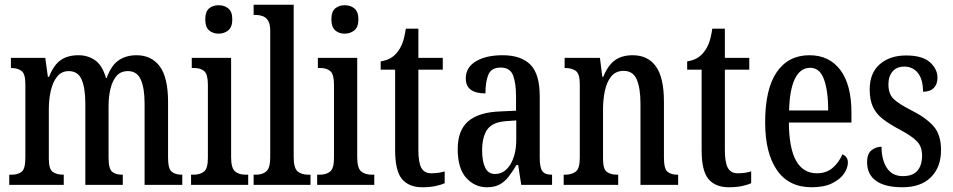

<svg xmlns="http://www.w3.org/2000/svg" viewBox="-20 -780 4019 810"><path d="M19 0V-43H29Q56 -43 71.5 -55.5Q87 -68 87 -115V-425Q87 -469 70.5 -481Q54 -493 28 -493H26V-536H171L182 -456H187Q206 -505 235.5 -526Q265 -547 311 -547Q351 -547 381.5 -525.5Q412 -504 427 -451H430Q449 -504 480.5 -525.5Q512 -547 556 -547Q619 -547 654 -500Q689 -453 689 -350V-115Q689 -68 704.5 -55.5Q720 -43 747 -43H749V0H590V-343Q590 -408 574 -444Q558 -480 520 -480Q489 -480 471.5 -459.5Q454 -439 446 -405.5Q438 -372 438 -332V-115Q438 -68 453 -55.5Q468 -43 495 -43H498V0H340V-343Q340 -408 324.5 -444Q309 -480 270 -480Q240 -480 221.5 -457.5Q203 -435 194.5 -398Q186 -361 186 -319V-110Q186 -66 203 -54.5Q220 -43 247 -43H249V0Z M902 -638Q878 -638 862 -652Q846 -666 846 -698Q846 -731 862 -744.5Q878 -758 902 -758Q926 -758 943 -744.5Q960 -731 960 -698Q960 -666 943 -652Q926 -638 902 -638ZM786 0V-43H796Q824 -43 840.5 -56Q857 -69 857 -113V-423Q857 -466 842 -479.5Q827 -493 800 -493H789V-536H955V-117Q955 -71 971.5 -57Q988 -43 1017 -43H1027V0Z M1050 0V-43H1060Q1087 -43 1103.5 -57Q1120 -71 1120 -117V-650Q1120 -679 1111 -693Q1102 -707 1088 -712Q1074 -717 1060 -717H1050V-760H1219V-117Q1219 -71 1235.5 -57Q1252 -43 1281 -43H1290V0Z M1434 -638Q1410 -638 1394 -652Q1378 -666 1378 -698Q1378 -731 1394 -744.5Q1410 -758 1434 -758Q1458 -758 1475 -744.5Q1492 -731 1492 -698Q1492 -666 1475 -652Q1458 -638 1434 -638ZM1318 0V-43H1328Q1356 -43 1372.5 -56Q1389 -69 1389 -113V-423Q1389 -466 1374 -479.5Q1359 -493 1332 -493H1321V-536H1487V-117Q1487 -71 1503.5 -57Q1520 -43 1549 -43H1559V0Z M1762 10Q1705 10 1676 -24.5Q1647 -59 1647 -146V-486H1586V-521Q1611 -525 1628 -535Q1645 -545 1657 -561Q1669 -576 1677.5 -597.5Q1686 -619 1692 -659H1745V-536H1848V-486H1745V-147Q1745 -95 1757.5 -72Q1770 -49 1799 -49Q1816 -49 1829.5 -51Q1843 -53 1856 -57V-7Q1843 -1 1819 4.5Q1795 10 1762 10Z M2034 10Q1983 10 1947 -29.5Q1911 -69 1911 -151Q1911 -231 1956 -269Q2001 -307 2092 -310L2157 -313V-373Q2157 -429 2144.5 -462Q2132 -495 2092 -495Q2053 -495 2040.5 -465.5Q2028 -436 2028 -386Q1945 -386 1945 -449Q1945 -496 1988 -521.5Q2031 -547 2100 -547Q2178 -547 2217.5 -507.5Q2257 -468 2257 -373V-115Q2257 -73 2268 -58Q2279 -43 2306 -43H2309V0H2179L2166 -84H2159Q2142 -56 2126 -35Q2110 -14 2088.5 -2Q2067 10 2034 10ZM2068 -46Q2109 -46 2133.5 -87Q2158 -128 2158 -191V-272L2116 -269Q2058 -265 2036 -234Q2014 -203 2014 -145Q2014 -99 2027 -72.5Q2040 -46 2068 -46Z M2358 0V-43H2364Q2391 -43 2408.5 -55.5Q2426 -68 2426 -115V-425Q2426 -469 2409 -481Q2392 -493 2366 -493H2362V-536H2511L2521 -456H2525Q2545 -505 2574.5 -526Q2604 -547 2649 -547Q2713 -547 2747 -500Q2781 -453 2781 -350V-115Q2781 -68 2796 -55.5Q2811 -43 2837 -43H2841V0H2682V-343Q2682 -407 2666.5 -444Q2651 -481 2611 -481Q2578 -481 2559 -458Q2540 -435 2532 -397.5Q2524 -360 2524 -319V-110Q2524 -66 2540.5 -54.5Q2557 -43 2583 -43H2588V0Z M3055 10Q2998 10 2969 -24.5Q2940 -59 2940 -146V-486H2879V-521Q2904 -525 2921 -535Q2938 -545 2950 -561Q2962 -576 2970.5 -597.5Q2979 -619 2985 -659H3038V-536H3141V-486H3038V-147Q3038 -95 3050.5 -72Q3063 -49 3092 -49Q3109 -49 3122.5 -51Q3136 -53 3149 -57V-7Q3136 -1 3112 4.5Q3088 10 3055 10Z M3404 10Q3308 10 3258 -62Q3208 -134 3208 -264Q3208 -405 3257 -476Q3306 -547 3395 -547Q3478 -547 3525 -485Q3572 -423 3572 -305V-263H3308Q3309 -153 3339 -101Q3369 -49 3426 -49Q3467 -49 3493.5 -72.5Q3520 -96 3534 -129Q3544 -125 3550.5 -116.5Q3557 -108 3557 -94Q3557 -72 3541 -48Q3525 -24 3491 -7Q3457 10 3404 10ZM3474 -314Q3474 -395 3456.5 -444.5Q3439 -494 3398 -494Q3356 -494 3333.5 -447.5Q3311 -401 3309 -314Z M3787 10Q3714 10 3676 -17Q3638 -44 3638 -96Q3638 -131 3656.5 -146Q3675 -161 3699 -161Q3699 -106 3721.5 -71.5Q3744 -37 3789 -37Q3831 -37 3850.5 -60Q3870 -83 3870 -124Q3870 -160 3850 -182Q3830 -204 3780 -231Q3734 -255 3705 -277.5Q3676 -300 3662.5 -329.5Q3649 -359 3649 -402Q3649 -472 3691.5 -509Q3734 -546 3803 -546Q3871 -546 3903 -517.5Q3935 -489 3935 -452Q3935 -425 3919.5 -409Q3904 -393 3874 -393Q3874 -445 3852.5 -472Q3831 -499 3795 -499Q3763 -499 3745.5 -478.5Q3728 -458 3728 -424Q3728 -384 3749.5 -363Q3771 -342 3824 -315Q3886 -284 3918 -248Q3950 -212 3950 -147Q3950 -75 3907.5 -32.5Q3865 10 3787 10Z"/></svg>

Font: Noto Serif ExtraCondensed Medium
Style: Regular
Weight: 500
Width: 2
Designer: Monotype Design Team
Foundry: Monotype Imaging Inc.
Version: Version 2.015